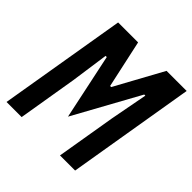

<svg xmlns="http://www.w3.org/2000/svg" viewBox="-184 -845 992 992"><g transform="rotate(45 312.5 -349.0)"><path d="M397.7 0H508.2L625 -698.2H478L334.9 -436.8H327.1L270.2 -698.2H124.3L7.1 0H117.5L171.5 -324.2L200.6 -530.2H209.2L285.2 -170.8L483 -530.2H491.1L452.1 -324.2Z"/></g></svg>

Font: Margiela Mono Italic SmBold It
Style: Regular
Weight: 600
Designer: Mike Abbink, Paul van der Laan, Pieter van Rosmalen
Foundry: Bold Monday
Version: Version 2.003 2021